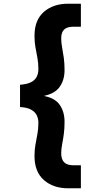

<svg xmlns="http://www.w3.org/2000/svg" viewBox="-20 -831 523 1035"><path d="M348 184Q267 184 216.5 139.5Q166 95 166 10Q166 -23 171 -51Q176 -79 181.5 -107.5Q187 -136 187 -169Q187 -192 177.5 -210.5Q168 -229 146.5 -240.5Q125 -252 88 -254V-374Q125 -377 146.5 -387.5Q168 -398 177.5 -416.5Q187 -435 187 -459Q187 -492 181.5 -520Q176 -548 171 -576.5Q166 -605 166 -638Q166 -723 216.5 -767Q267 -811 348 -811H416V-687H376Q342 -687 326 -672Q310 -657 310 -624Q310 -600 315 -574Q320 -548 324 -518.5Q328 -489 328 -453Q328 -401 302.5 -364Q277 -327 220 -315V-313Q277 -302 302.5 -265Q328 -228 328 -174Q328 -138 324 -108.5Q320 -79 315 -53.5Q310 -28 310 -4Q310 28 326 44Q342 60 376 60H416V184Z"/></svg>

Font: DM Sans 17pt Black
Style: Regular
Weight: 900
Version: Version 4.004;gftools[0.9.30]